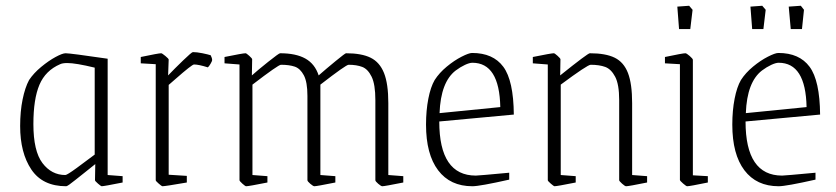

<svg xmlns="http://www.w3.org/2000/svg" viewBox="-20 -637 2903 667"><path d="M50 -199Q50 -250 58.5 -291.5Q67 -333 81 -359Q97 -383 123 -404.5Q149 -426 173 -439Q197 -452 208 -452Q224 -452 354 -433V-29L406 -25V-3Q341 10 333 10Q331 10 320.5 1Q310 -8 310 -11L311 -67L276 -39Q269 -34 242 -12Q215 10 210 10Q128 10 89 -48Q50 -106 50 -199ZM309 -100V-402Q243 -418 214 -418Q197 -418 189 -414Q138 -392 117 -342.5Q96 -293 96 -206Q96 -112 127.5 -70.5Q159 -29 207 -29Q213 -29 246.5 -53.5Q280 -78 309 -100Z M521 -11V-414L469 -417V-439Q531 -452 540 -452Q543 -452 554.5 -442.5Q566 -433 566 -430L564 -375Q586 -398 616 -427Q646 -456 650 -456Q664 -456 683.5 -452Q703 -448 712 -445Q717 -435 717 -428Q717 -425 711.5 -415.5Q706 -406 702 -403Q670 -413 654 -413Q647 -413 589 -362L566 -342V-30L629 -26V-3Q554 10 544 10Q542 10 531.5 1Q521 -8 521 -11Z M812 -11V-413L760 -417V-439Q824 -452 833 -452Q836 -452 846 -443Q856 -434 856 -431L855 -375Q875 -393 912 -422.5Q949 -452 953 -452Q1008 -452 1041 -433.5Q1074 -415 1087 -375Q1112 -397 1145.5 -424.5Q1179 -452 1182 -452Q1236 -452 1267.5 -436.5Q1299 -421 1314 -383.5Q1329 -346 1329 -279V-29L1381 -25V-3Q1316 10 1308 10Q1304 10 1294 1.5Q1284 -7 1284 -11V-289Q1284 -344 1271 -370.5Q1258 -397 1238.5 -404.5Q1219 -412 1191 -412Q1182 -412 1093 -343V-29L1145 -25V-3Q1080 10 1072 10Q1068 10 1058 1.5Q1048 -7 1048 -11V-304Q1048 -352 1035.5 -375.5Q1023 -399 1004 -405.5Q985 -412 956 -412Q947 -412 857 -343V-29L909 -25V-3Q844 10 835 10Q832 10 822 1Q812 -8 812 -11Z M1460 -204Q1460 -253 1468 -294Q1476 -335 1490 -359Q1506 -384 1532 -405.5Q1558 -427 1583.5 -440Q1609 -453 1620 -453Q1693 -453 1728.5 -405Q1764 -357 1765 -239L1506 -215Q1506 -27 1633 -27Q1642 -27 1749 -37V-13Q1647 10 1621 10Q1544 10 1502 -45.5Q1460 -101 1460 -204ZM1718 -265Q1715 -419 1621 -419Q1611 -419 1595 -411.5Q1579 -404 1563 -392Q1511 -352 1507 -244Z M1883 -11V-413L1831 -417V-439Q1895 -452 1904 -452Q1907 -452 1917 -443Q1927 -434 1927 -431L1926 -375Q2022 -452 2029 -452Q2084 -452 2115.5 -436.5Q2147 -421 2161.5 -383.5Q2176 -346 2176 -279V-29L2228 -25V-3Q2164 10 2155 10Q2151 10 2141 1Q2131 -8 2131 -11V-289Q2131 -344 2117 -370.5Q2103 -397 2082.5 -404.5Q2062 -412 2032 -412Q2021 -412 1928 -343V-29L1980 -25V-3Q1915 10 1906 10Q1904 10 1893.5 1Q1883 -8 1883 -11Z M2342 -12V-414L2290 -417V-439Q2352 -452 2361 -452Q2365 -452 2376 -442.5Q2387 -433 2387 -429V-28L2439 -25V-3Q2376 10 2367 10Q2364 10 2353 0.5Q2342 -9 2342 -12ZM2333 -614 2374 -617 2386 -603 2378 -536H2339Z M2524 -204Q2524 -253 2532 -294Q2540 -335 2554 -359Q2570 -384 2596 -405.5Q2622 -427 2647.5 -440Q2673 -453 2684 -453Q2757 -453 2792.5 -405Q2828 -357 2829 -239L2570 -215Q2570 -27 2697 -27Q2706 -27 2813 -37V-13Q2711 10 2685 10Q2608 10 2566 -45.5Q2524 -101 2524 -204ZM2782 -265Q2779 -419 2685 -419Q2675 -419 2659 -411.5Q2643 -404 2627 -392Q2575 -352 2571 -244ZM2587 -614 2628 -617 2640 -603 2632 -536H2593ZM2720 -614 2762 -617 2773 -603 2766 -536H2727Z"/></svg>

Font: Grenze ExtraLight
Style: Regular
Weight: 275
Designer: Renata Polastri
Foundry: Omnibus-Type
Version: Version 1.002; ttfautohint (v1.8)